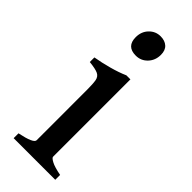

<svg xmlns="http://www.w3.org/2000/svg" viewBox="-222 -695 725 725"><g transform="rotate(45 140.5 -332.5)"><path d="M204.1 -615.7Q204.1 -586.4 185.3 -566.4Q166.5 -546.4 138.7 -546.4Q89.4 -546.4 89.4 -595.7Q89.4 -625.5 108.2 -645Q127 -664.6 153.8 -664.6Q176.8 -664.6 190.4 -652.3Q204.1 -640.1 204.1 -615.7ZM33.2 0V-25.9Q100.1 -39.6 100.1 -55.7V-323.7Q100.1 -356.9 97.2 -373.5Q94.2 -390.1 80.3 -396.7Q66.4 -403.3 33.2 -406.7V-431.2Q67.4 -437 103 -446.8Q138.7 -456.5 166.5 -468.8H188V-55.7Q188 -49.8 203.9 -41.3Q219.7 -32.7 255.4 -25.9V0Z"/></g></svg>

Font: Gentium Book Plus
Style: Regular
Weight: 400
Designer: Victor Gaultney, Annie Olsen, Iska Routamaa, Becca Hirsbrunner
Foundry: SIL International
Version: Version 6.101